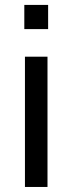

<svg xmlns="http://www.w3.org/2000/svg" viewBox="-20 -742 288 762"><path d="M171 -722.5V-626.5H76.5V-722.5ZM168.5 -517V0H79V-517Z"/></svg>

Font: Public Sans
Style: Regular
Weight: 400
Designer: The Public Sans project authors (U.S. Web Design System). Libre Franklin designed by Pablo Impallari and Rodrigo Fuenzal
Version: Version 1.008; ttfautohint (v1.8.1) -l 8 -r 50 -G 200 -x 14 